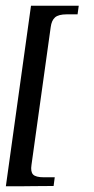

<svg xmlns="http://www.w3.org/2000/svg" viewBox="-25 -554 328 672"><path d="M85.2 23.1Q81.5 47 90.8 56.8Q100.1 66.5 128.6 66.5H166.6L162.6 97Q156.6 97 143.5 97.1Q130.4 97.3 113.8 97.3Q97.2 97.3 78.9 97.6Q60.6 98 44 98Q27.4 98 14.4 98Q1.4 98 -4.5 98L83.5 -534H250.6L246.5 -503.8H208.5Q180 -503.8 167.7 -493.2Q155.4 -482.5 152.4 -458.6Z"/></svg>

Font: Genos Thin
Style: Italic
Weight: 100
Italic angle: -8°
Designer: Robert E. Leuschke
Foundry: Robert E. Leuschke
Version: Version 1.010